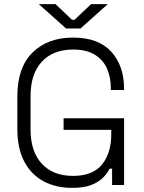

<svg xmlns="http://www.w3.org/2000/svg" viewBox="-20 -896 699 930"><path d="M64 -271V-429Q64 -569 137.5 -641.5Q211 -714 334 -714Q456 -714 518.5 -646Q581 -578 581 -465V-460H517V-467Q517 -522 498 -564.5Q479 -607 438.5 -631.5Q398 -656 334 -656Q237 -656 182.5 -597Q128 -538 128 -431V-269Q128 -162 182.5 -103Q237 -44 334 -44Q429 -44 474 -99Q519 -154 519 -247V-267H288V-323H581V0H523V-79H511Q499 -55 477 -33.5Q455 -12 419.5 1Q384 14 330 14Q250 14 190 -18.5Q130 -51 97 -114.5Q64 -178 64 -271ZM300 -758 168 -876H249L329 -800H341L421 -876H502L370 -758Z"/></svg>

Font: Space 7353
Style: Regular
Weight: 400
Designer: Christine Claussen + Ruben Lyon  (Space 7353)
Version: Version 1.000;FEAKit 1.0